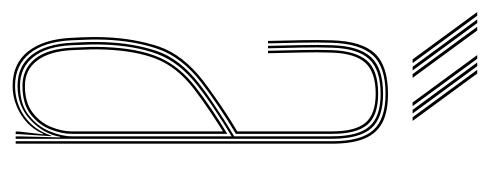

<svg xmlns="http://www.w3.org/2000/svg" viewBox="-264 -528 795 312"><g transform="rotate(90 134.0 -372.5)"><path d="M208 0V-514Q208 -560.8 190.1 -580.9Q172.2 -601 131 -601Q87 -601 68.2 -580.2Q49.5 -559.5 48 -514Q47.2 -490.8 47.8 -463.8Q48.2 -436.8 49 -410H45Q44.2 -436.8 43.8 -464.5Q43.2 -492.2 44 -514Q45.5 -562.8 65.6 -583.9Q85.8 -605 131 -605Q160 -605 177.8 -595.8Q195.5 -586.5 203.8 -566.5Q212 -546.5 212 -514V0ZM118 -7Q147.5 -7 165.5 -21Q183.5 -35 191.8 -54.8Q200 -74.5 200 -91.2V-350.8Q182.8 -340.8 159.2 -325.2Q135.8 -309.8 117.2 -295.2Q79.8 -266.2 66.4 -230.5Q53 -194.8 51 -144.8Q50.5 -129.5 50.8 -121.5Q51 -113.5 52 -90.5Q54 -50.2 71.2 -28.6Q88.5 -7 118 -7ZM118 -11Q90.8 -11 74.4 -31.1Q58 -51.2 56 -90.8Q55 -109.5 54.8 -120Q54.5 -130.5 55 -144.8Q57 -198.2 71.4 -232.1Q85.8 -266 120.2 -292.5Q136.2 -305 157 -319Q177.8 -333 196 -343.8V-91.2Q196 -74.5 188.5 -55.8Q181 -37 163.9 -24Q146.8 -11 118 -11ZM118 -15Q144.8 -15 161 -27.1Q177.2 -39.2 184.6 -57Q192 -74.8 192 -91.2V-336.8Q177.5 -327.8 158.6 -315.1Q139.8 -302.5 122.2 -289Q87.5 -262 74.2 -228.6Q61 -195.2 59 -144.5Q58.5 -129.8 58.8 -122Q59 -114.2 60 -90.8Q62 -54.5 77 -34.8Q92 -15 118 -15ZM118 5Q81.8 5 62 -20.2Q42.2 -45.5 40 -90Q39 -108.5 38.8 -120.2Q38.5 -132 39 -145Q40.8 -192 53.9 -231.8Q67 -271.5 110 -304.8Q121.5 -313.5 135 -323Q148.5 -332.5 163 -342Q177.5 -351.5 192 -360V-514Q192 -552 177.9 -568.5Q163.8 -585 131 -585Q96 -585 80.6 -568.2Q65.2 -551.5 64 -513.5Q63.2 -490.8 63.8 -465.6Q64.2 -440.5 65 -410H61Q60.2 -438 59.8 -465.1Q59.2 -492.2 60 -513.5Q61.2 -552.2 76.9 -570.6Q92.5 -589 131 -589Q166 -589 181 -571.6Q196 -554.2 196 -514V-357.8Q174 -344.8 152.4 -330.2Q130.8 -315.8 112 -301.2Q71.2 -269.5 58 -231.1Q44.8 -192.8 43 -145Q42.5 -129.8 42.8 -121.5Q43 -113.2 44 -90.2Q46.2 -46.2 65.5 -22.6Q84.8 1 118 1Q146.2 1 168 -14.6Q189.8 -30.2 198.8 -57.5H199.8L196.5 -6V0H192.2V-4.8L196.8 -44.5H195.8Q186.2 -21.8 164.4 -8.4Q142.5 5 118 5ZM200.2 0V-10L201.8 -72.2H200.8Q196.2 -45.8 173.9 -24.4Q151.5 -3 118 -3Q86.2 -3 68.2 -25.6Q50.2 -48.2 48 -90.5Q47 -109 46.8 -120Q46.5 -131 47 -144.8Q48.8 -191.8 61.4 -229.2Q74 -266.8 115 -298.5Q128.2 -308.8 143.4 -319Q158.5 -329.2 173.2 -338.6Q188 -348 200 -355V-514Q200 -556.5 184 -574.8Q168 -593 131 -593Q92.2 -593 74.8 -574.6Q57.2 -556.2 56 -513.8Q55.2 -490.5 55.8 -463.8Q56.2 -437 57 -410H53Q52.2 -437.5 51.8 -464.9Q51.2 -492.2 52 -513.8Q53.2 -557.8 71.4 -577.4Q89.5 -597 131 -597Q170 -597 187 -577.8Q204 -558.5 204 -514V0ZM99 -645 22 -750H28L105 -645ZM75 -645 -2 -750H4L81 -645ZM87 -645 10 -750H16L93 -645ZM169 -645 92 -750H98L175 -645ZM145 -645 68 -750H74L151 -645ZM157 -645 80 -750H86L163 -645Z"/></g></svg>

Font: Big Shoulders Inline Thin
Style: Regular
Weight: 100
Designer: Patric King
Foundry: XO Type Co
Version: Version 2.002